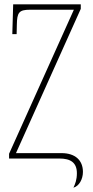

<svg xmlns="http://www.w3.org/2000/svg" viewBox="-20 -734 432 889"><path d="M320 135C346 128 364 96 364 62C364 8 328 -25 265 -25H54L354 -693V-714H41L37 -576H57L58 -620C59 -675 67 -689 119 -689H322L22 -22V0H255C307 0 336 19 336 68C336 99 328 118 320 135Z"/></svg>

Font: Noto Serif ExtraCondensed Thin
Style: Regular
Weight: 100
Width: 2
Designer: Monotype Design Team
Foundry: Monotype Imaging Inc.
Version: Version 2.013